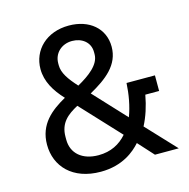

<svg xmlns="http://www.w3.org/2000/svg" viewBox="-106 -813 911 927"><g transform="rotate(-15 349.5 -349.0)"><path d="M559 0H678L541 -146C563 -188 579 -237 589 -292H658V-370H516C513 -314 503 -257 484 -207L336 -366C422 -414 492 -467 492 -558C492 -650 420 -710 318 -710C205 -710 132 -636 132 -542C132 -480 164 -427 210 -378C137 -337 68 -284 68 -181C68 -73 145 12 286 12C396 12 458 -42 489 -77ZM314 -634C362 -634 403 -605 403 -555V-544C403 -492 347 -451 288 -418C247 -463 222 -499 222 -537V-547C222 -597 261 -634 314 -634ZM296 -68C215 -68 164 -112 164 -181V-195C164 -265 206 -297 258 -325L438 -132C404 -93 358 -68 296 -68Z"/></g></svg>

Font: IBM Plex Thai Looped Text
Style: Regular
Weight: 450
Designer: Mike Abbink, Paul van der Laan, Pieter van Rosmalen, Ben Mitchell, Mark Frömberg
Foundry: Bold Monday
Version: Version 1.0